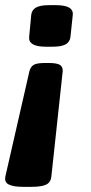

<svg xmlns="http://www.w3.org/2000/svg" viewBox="-24 -545 352 744"><path d="M163 -301Q198 -301 209 -293Q220 -285 219 -269L175 139Q173 161 155.5 170Q138 179 98 179H65Q28 179 10 170Q-8 161 -3 138L90 -269Q94 -285 105.5 -293Q117 -301 152 -301ZM193 -525Q262 -525 258 -487L249 -402Q247 -383 231 -373.5Q215 -364 180 -364H154Q85 -364 89 -402L97 -487Q99 -506 115 -515.5Q131 -525 166 -525Z"/></svg>

Font: Asap Semi Expanded Semi Expanded ExtraBold
Style: Italic
Weight: 800
Width: 6
Italic angle: -6°
Designer: Pablo Cosgaya
Foundry: Omnibus-Type
Version: Version 3.001; ttfautohint (v1.8.4.7-5d5b)